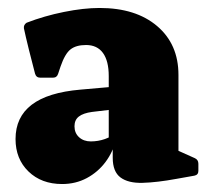

<svg xmlns="http://www.w3.org/2000/svg" viewBox="-20 -790 527 482"><path d="M136 -328Q84 -328 51.5 -359.5Q19 -391 19 -441Q19 -496 59.5 -527Q100 -558 182 -565L273 -573L270 -516L211 -509Q189 -506 178 -497.5Q167 -489 167 -473Q167 -456 178.5 -445.5Q190 -435 208 -435Q217 -435 226 -436.5Q235 -438 243.5 -441Q252 -444 261 -449L271 -440Q264 -409 245 -383.5Q226 -358 198 -343Q170 -328 136 -328ZM253 -599Q253 -637 238.5 -657Q224 -677 196 -677Q171 -677 157 -666Q143 -655 132 -623L126 -605Q123 -595 113 -595H81Q71 -595 68 -605Q61 -631 52.5 -665.5Q44 -700 40 -719Q39 -728 47 -733Q91 -750 140.5 -760Q190 -770 230 -770Q321 -770 374.5 -724.5Q428 -679 428 -602V-388L411 -419L469 -393Q478 -389 478 -379V-361Q478 -351 468 -349L423 -341Q374 -332 338 -331Q302 -330 282.5 -344.5Q263 -359 263 -394V-428L253 -435Z"/></svg>

Font: Hahmlet Black
Style: Regular
Weight: 900
Version: Version 1.002